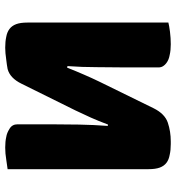

<svg xmlns="http://www.w3.org/2000/svg" viewBox="10 -664 660 719"><g transform="rotate(-90 339.5 -305.0)"><path d="M590 -599Q602 -590 608 -574Q614 -558 614 -532V-4Q603 -1 580 2Q556 5 533 5Q510 5 493 1Q475 -2 463 -11Q455 -17 452 -22Q446 -30 446 -41V-162Q446 -216 447 -272Q447 -328 451 -382L445 -383Q431 -347 419 -320Q407 -292 392 -261L293 -59Q272 -17 239 -6Q206 5 169 5H159Q136 5 119 1Q101 -2 89 -11Q77 -20 71 -36Q65 -52 65 -78V-606Q76 -608 100 -611Q124 -615 146 -615Q169 -615 186 -611Q200 -609 216 -599Q233 -589 233 -569V-447L232 -339Q231 -284 227 -231L232 -230Q246 -267 258 -294Q270 -321 285 -352L385 -554Q406 -597 440 -606Q456 -609 474 -611Q501 -615 520 -615Q543 -615 561 -611Q578 -608 590 -599Z"/></g></svg>

Font: Baloo Cyrillic
Style: Regular
Weight: 400
Designer: Ek Type, Denis Ignatov
Foundry: Ek Type
Version: Version 1.50 July 26, 2019